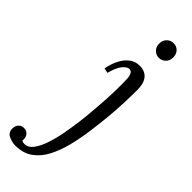

<svg xmlns="http://www.w3.org/2000/svg" viewBox="-428 -747 1039 1039"><g transform="rotate(45 91.5 -228.0)"><path d="M144 -511Q184 -511 205.5 -485.5Q227 -460 227 -409Q227 -368 225 -311Q223 -254 217 -192Q211 -131 202 -66Q193 -1 177.5 59Q162 119 136.5 167Q111 215 71 243Q31 271 -28 271Q-53 271 -78.5 259Q-104 247 -104 217Q-104 205 -99.5 194.5Q-95 184 -85 177Q-75 170 -61 170Q-41 170 -28.5 184.5Q-16 199 -19 225Q-11 230 1 230Q30 230 51 201.5Q72 173 87 127.5Q102 82 111.5 29.5Q121 -23 127 -71.5Q133 -120 135.5 -155Q138 -190 139 -200Q144 -256 145.5 -314.5Q147 -373 145 -417Q144 -431 137.5 -445.5Q131 -460 114 -459Q99 -458 80 -435.5Q61 -413 47 -360L19 -366Q22 -384 30 -408.5Q38 -433 53 -456.5Q68 -480 90.5 -495.5Q113 -511 144 -511ZM187 -727Q210 -727 225 -711.5Q240 -696 240 -670Q240 -645 224 -629.5Q208 -614 186 -614Q164 -614 148.5 -629.5Q133 -645 133 -670Q133 -696 149 -711.5Q165 -727 187 -727Z"/></g></svg>

Font: Lora
Style: Italic
Weight: 400
Italic angle: -3°
Designer: Olga Karpushina, Alexei Vanyashin (Cyrillic)
Foundry: Cyreal
Version: Version 3.008